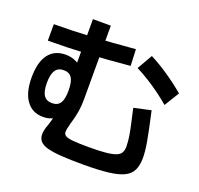

<svg xmlns="http://www.w3.org/2000/svg" viewBox="-139 -958 1158 1120"><g transform="rotate(20 440.0 -398.5)"><path d="M203.3 -75.6Q203.3 -88.9 206.7 -103.3Q210 -117.8 217.8 -137.8Q225.6 -161.1 230.6 -182.2Q235.6 -203.3 237.8 -221.1L262.2 -208.9Q247.8 -190 224.4 -180.6Q201.1 -171.1 172.2 -171.1Q105.6 -171.1 68.9 -222.2Q32.2 -273.3 32.2 -364.4Q32.2 -460 68.9 -508.9Q105.6 -557.8 174.4 -557.8Q207.8 -557.8 236.7 -545Q265.6 -532.2 290 -506.7L252.2 -477.8V-806.7H363.3V-356.7Q363.3 -306.7 356.7 -267.8Q350 -228.9 337.8 -191.1Q333.3 -173.3 330 -158.3Q326.7 -143.3 326.7 -134.4Q326.7 -120 338.9 -111.7Q351.1 -103.3 386.7 -100Q422.2 -96.7 490 -96.7Q548.9 -96.7 588.3 -100.6Q627.8 -104.4 650 -112.8Q672.2 -121.1 681.1 -136.1Q690 -151.1 690 -174.4Q690 -187.8 688.3 -206.7Q686.7 -225.6 682.2 -251.7Q677.8 -277.8 669.4 -314.4Q661.1 -351.1 650 -401.1L755.6 -424.4Q768.9 -364.4 778.3 -320Q787.8 -275.6 793.3 -242.8Q798.9 -210 801.1 -186.7Q803.3 -163.3 803.3 -144.4Q803.3 -98.9 788.3 -68.3Q773.3 -37.8 738.3 -21.1Q703.3 -4.4 642.8 2.8Q582.2 10 490 10Q407.8 10 351.7 6.1Q295.6 2.2 263.3 -7.2Q231.1 -16.7 217.2 -33.3Q203.3 -50 203.3 -75.6ZM261.1 -365.6Q261.1 -420 245.6 -444.4Q230 -468.9 194.4 -468.9Q160 -468.9 143.3 -443.9Q126.7 -418.9 126.7 -365.6Q126.7 -313.3 143.3 -288.9Q160 -264.4 194.4 -264.4Q230 -264.4 245.6 -288.9Q261.1 -313.3 261.1 -365.6ZM815.6 -478.9Q766.7 -521.1 708.3 -560.6Q650 -600 594.4 -627.8L648.9 -722.2Q703.3 -694.4 762.2 -654.4Q821.1 -614.4 872.2 -571.1ZM47.8 -701.1Q157.8 -701.1 282.8 -708.3Q407.8 -715.6 547.8 -727.8L552.2 -625.6Q410 -612.2 283.9 -605.6Q157.8 -598.9 47.8 -598.9Z"/></g></svg>

Font: Paperlogy 6 SemiBold
Style: Regular
Weight: 600
Designer: redesigned by Lee Juim, glyphs from Gmarket Sans & Montserrat
Foundry: PT&
Version: Version 1.001